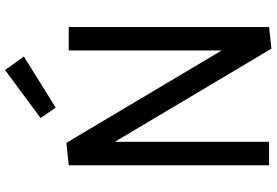

<svg xmlns="http://www.w3.org/2000/svg" viewBox="-182 -870 1061 736"><g transform="rotate(-90 348.0 -501.5)"><path d="M530 9 163 -608H173V0H83V-768L169 -777L530 -170H523V-768H613V0ZM304 -818 264 -876 448 -1012 500 -940Z"/></g></svg>

Font: Yaldevi Medium
Style: Regular
Weight: 500
Designer: Sol Matas, Rajitha Manaperi, Kosala Senevirathne
Foundry: Mooniak
Version: Version 1.100